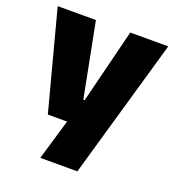

<svg xmlns="http://www.w3.org/2000/svg" viewBox="-123 -590 784 859"><g transform="rotate(20 269.0 -160.0)"><path d="M256.5 -138H347.5L252.5 -97L351 -492.5H532L341 172H164.5L241 -87L325 -21.5H130L5.5 -492.5H187.5Z"/></g></svg>

Font: Anek Devanagari ExtraBold
Style: Regular
Weight: 800
Designer: Kailash Malviya (Devanagari) & Yesha Goshar (Latin)
Foundry: Ek Type
Version: Version 1.003